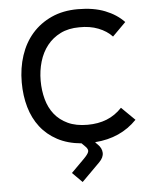

<svg xmlns="http://www.w3.org/2000/svg" viewBox="-57 -687 732 930"><g transform="rotate(-5 309.0 -222.0)"><path d="M588 -82Q509 0 385 9V11L395 21Q415 40 416 63Q417 86 395 108L307 196L259 148L322 85Q342 65 346 53Q350 41 336 27L318 9Q251 3 201.5 -23.5Q152 -50 119.5 -92Q87 -134 71 -189.5Q55 -245 55 -310Q55 -380 75 -440.5Q95 -501 133.5 -545Q172 -589 228 -614.5Q284 -640 356 -640Q433 -640 488.5 -618Q544 -596 580 -558L515 -493Q489 -521 448 -537Q407 -553 356 -552Q303 -552 264 -532.5Q225 -513 199 -480Q173 -447 160 -403Q147 -359 147 -310Q147 -263 158.5 -220.5Q170 -178 195 -146.5Q220 -115 259.5 -96.5Q299 -78 355 -78Q407 -78 448.5 -94.5Q490 -111 523 -146Z"/></g></svg>

Font: TypoPRO Sinkin Sans
Style: 400 Regular
Weight: 400
Designer: Keith Bates
Foundry: K-Type
Version: Sinkin Sans (version 1.0)  by Keith Bates   •   © 2014   www